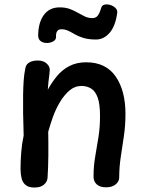

<svg xmlns="http://www.w3.org/2000/svg" viewBox="-20 -828 646 860"><path d="M93 -520Q96 -540 111.5 -548.5Q127 -557 149 -557Q174 -557 188.5 -544Q203 -531 203 -515Q203 -509 201 -494Q199 -479 197 -461Q195 -443 194 -426Q212 -459 235 -487Q258 -515 290.5 -532Q323 -549 366 -549Q454 -549 498 -485.5Q542 -422 542 -318Q542 -267 535 -219Q528 -171 521 -125.5Q514 -80 514 -34Q514 -15 498 -2Q482 11 455 11Q428 11 413.5 -2Q399 -15 399 -37Q399 -84 406.5 -127Q414 -170 421 -214Q428 -258 428 -308Q428 -362 417.5 -391Q407 -420 388 -431.5Q369 -443 345 -443Q315 -443 291 -422.5Q267 -402 248 -370Q229 -338 216.5 -302.5Q204 -267 196 -238Q197 -183 196.5 -130Q196 -77 193 -32Q192 -14 177 -1Q162 12 134 12Q108 12 94.5 0.5Q81 -11 76.5 -30Q72 -49 72 -71Q72 -106 75 -145Q78 -184 86 -221Q84 -277 83.5 -322Q83 -367 83.5 -402.5Q84 -438 86 -466.5Q88 -495 93 -520ZM410 -651Q377 -651 354 -658Q331 -665 315 -674.5Q299 -684 285 -690.5Q271 -697 255 -697Q229 -697 231 -662Q231 -650 219 -643Q207 -636 191.5 -635.5Q176 -635 164 -642.5Q152 -650 151 -667Q151 -726 176 -760.5Q201 -795 247 -795Q274 -795 293.5 -787.5Q313 -780 328.5 -771Q344 -762 359.5 -754.5Q375 -747 394 -747Q409 -747 417.5 -757.5Q426 -768 433 -792Q436 -804 447.5 -807Q459 -810 473 -806Q487 -802 497 -792.5Q507 -783 505 -770Q497 -711 471 -681Q445 -651 410 -651Z"/></svg>

Font: Playpen Sans Medium
Style: Regular
Weight: 500
Designer: Laura Meseguer, Veronika Burian, José Scaglione
Foundry: TypeTogether
Version: Version 1.001